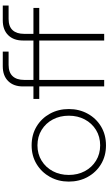

<svg xmlns="http://www.w3.org/2000/svg" viewBox="280 -1051 784 1384"><g transform="rotate(-90 672.0 -359.0)"><path d="M316 13Q240 13 181 -22.5Q122 -58 88.5 -119Q55 -180 55 -255Q55 -330 88.5 -390.5Q122 -451 181 -487Q240 -523 316 -523Q393 -523 452 -487.5Q511 -452 544.5 -391Q578 -330 578 -255Q578 -180 544.5 -119Q511 -58 452 -22.5Q393 13 316 13ZM316 -29Q379 -29 427.5 -59Q476 -89 503 -140Q530 -191 530 -255Q530 -319 503 -370Q476 -421 427.5 -451Q379 -481 316 -481Q254 -481 205.5 -451Q157 -421 130 -370Q103 -319 103 -255Q103 -191 130 -140Q157 -89 205.5 -59Q254 -29 316 -29Z M741 0V-468H651V-510H741V-586Q741 -653 779.5 -692Q818 -731 886 -731H992V-689H896Q842 -689 815 -660Q788 -631 788 -577V-510H1072V-586Q1072 -653 1110.5 -692Q1149 -731 1217 -731H1324V-689H1228Q1173 -689 1146.5 -660Q1120 -631 1120 -577V-510H1307V-468H1120V0H1072V-468H788V0Z"/></g></svg>

Font: MuseoModerno ExtraLight
Style: Regular
Weight: 200
Designer: Pablo Cosgaya, Héctor Gatti, Marcela Romero, and the Authors of The MuseoModerno Project.
Foundry: Omnibus-Type Team
Version: Version 1.001